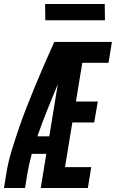

<svg xmlns="http://www.w3.org/2000/svg" viewBox="-37 -946 583 966"><path d="M-17 0 -5 -74Q4 -130 21 -186Q38 -242 57 -297.5Q76 -353 97.5 -408Q119 -463 141.5 -517.5Q164 -572 188 -626.5Q212 -681 236 -735H526L509 -630H377L345 -435H455L437 -330H327L290 -105H422L405 0H168L196 -172H123Q116 -147 110.5 -122.5Q105 -98 101 -74L89 0ZM151 -260H211L254 -523Q227 -458 200.5 -392Q174 -326 151 -260ZM191 -844 190 -926H490L491 -844Z"/></svg>

Font: Iosevka Term Curly XBd Obl
Style: Regular
Weight: 800
Italic angle: -9°
Designer: Belleve Invis
Foundry: Belleve Invis
Version: Version 32.3.0